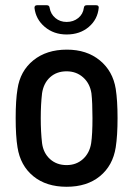

<svg xmlns="http://www.w3.org/2000/svg" viewBox="-20 -707 512 735"><path d="M47 -143Q40 -186 40 -255Q40 -324 47 -366Q57 -435 107.5 -476Q158 -517 236 -517Q312 -517 362 -476Q412 -435 423 -367Q430 -322 430 -255Q430 -188 423 -143Q412 -73 362.5 -32.5Q313 8 235 8Q157 8 107.5 -32.5Q58 -73 47 -143ZM329 -159Q334 -193 334 -255Q334 -315 330 -350Q324 -388 298 -411Q272 -434 235 -434Q197 -434 172 -411.5Q147 -389 141 -350Q136 -307 136 -255Q136 -202 141 -159Q146 -121 171.5 -98Q197 -75 235 -75Q272 -75 297.5 -98Q323 -121 329 -159ZM112 -677Q112 -687 122 -687H159Q169 -687 170 -677Q174 -653 192 -638Q210 -623 235 -623Q261 -623 279.5 -638Q298 -653 301 -677Q302 -687 312 -687H348Q358 -687 358 -678Q354 -633 320 -604Q286 -575 235 -575Q186 -575 151.5 -604Q117 -633 112 -677Z"/></svg>

Font: Barlow Semi Condensed Medium
Style: Regular
Weight: 500
Width: 4
Designer: Jeremy Tribby
Foundry: Tribby Type
Version: Version 1.422; ttfautohint (v1.8)